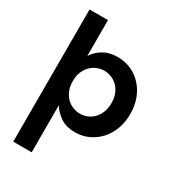

<svg xmlns="http://www.w3.org/2000/svg" viewBox="-233 -870 1144 1263"><g transform="rotate(30 339.0 -238.0)"><path d="M209 -468Q236 -510 280.5 -536Q325 -562 388 -562Q442 -562 488.5 -541.5Q535 -521 570 -483.5Q605 -446 625 -394Q645 -342 645 -278Q645 -214 625 -161.5Q605 -109 570 -71.5Q535 -34 488.5 -13Q442 8 388 8Q325 8 281 -20Q237 -48 209 -93V264H69V-740H209ZM502 -278Q502 -318 489.5 -348.5Q477 -379 456.5 -399Q436 -419 409.5 -429.5Q383 -440 356 -440Q329 -440 302.5 -429.5Q276 -419 255 -398.5Q234 -378 221.5 -347.5Q209 -317 209 -277Q209 -237 221.5 -206.5Q234 -176 255 -155.5Q276 -135 302.5 -124.5Q329 -114 356 -114Q383 -114 409.5 -124.5Q436 -135 456.5 -156Q477 -177 489.5 -207.5Q502 -238 502 -278Z"/></g></svg>

Font: SVN-Poppins SemiBold
Style: Regular
Weight: 600
Designer: Ninad Kale (Devanagari), Jonny Pinhorn (Latin)
Foundry: Indian Type Foundry
Version: Version 3.002 2017